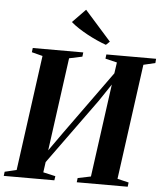

<svg xmlns="http://www.w3.org/2000/svg" viewBox="-74 -1043 936 1098"><g transform="rotate(5 394.0 -494.0)"><path d="M-11 0 -8 -24 59.5 -40 150 -702.5 87.5 -718.5 90.5 -743H380.5L377.5 -718.5L302.5 -702.5L222.5 -116.5L198.5 -124L307.5 -278L600.5 -684.5L562.5 -600.5L577 -702.5L510 -718.5L513 -743H798.5L796.5 -718.5L729 -702.5L638.5 -40L703.5 -24.5L700.5 0H408L411 -24.5L486 -40L563.5 -606L589.5 -619.5L493 -475.5L185 -50L227.5 -147.5L212.5 -40L283 -24L279.5 0ZM505.5 -797.5Q480 -806.5 452.2 -819Q424.5 -831.5 397.2 -846.2Q370 -861 345 -877.2Q320 -893.5 300.5 -910.5L375.5 -987.5L526.5 -817.5Z"/></g></svg>

Font: Merriweather 120pt
Style: Bold Italic
Weight: 700
Italic angle: -7.8°
Version: Version 2.101